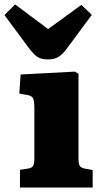

<svg xmlns="http://www.w3.org/2000/svg" viewBox="-59 -846 461 866"><path d="M31 0V-80L69 -86Q86 -89 91 -98.5Q96 -108 96 -134V-356Q96 -391 90 -403Q84 -415 61 -418L28 -424L34 -510L279 -523L295 -513V-133Q295 -108 300 -99Q305 -90 321 -86L359 -79V0ZM159 -578Q135 -578 120.5 -584Q106 -590 94 -602.5Q82 -615 67 -635L-39 -778L9 -826L158 -715L308 -824L355 -779L241 -625Q219 -596 200.5 -587Q182 -578 159 -578Z"/></svg>

Font: Literata 18pt ExtraBold
Style: Regular
Weight: 800
Designer: Latin by Veronika Burian and Jose Scaglione. Greek by Irene Vlachou. Cyrillic by Vera Evstafieva.
Foundry: TypeTogether
Version: Version 3.103;gftools[0.9.29]